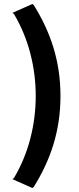

<svg xmlns="http://www.w3.org/2000/svg" viewBox="-20 -759 394 962"><path d="M51 131 43 139 142 183 149 178C233 43 283 -102 283 -278C283 -454 233 -599 149 -734L142 -739L43 -695L51 -687C124 -564 159 -420 159 -278C159 -136 124 8 51 131Z"/></svg>

Font: Falling Sky
Style: Bd+
Weight: 400
Designer: Paul D. Hunt
Foundry: Adobe Systems Incorporated
Version: Version 1.02